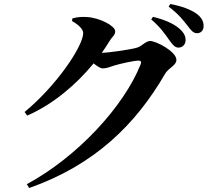

<svg xmlns="http://www.w3.org/2000/svg" viewBox="-20 -867 1040 960"><path d="M826 -667C843 -643 855 -629 872 -629C893 -629 908 -645 908 -666C908 -685 901 -702 879 -722C848 -750 801 -769 745 -783L736 -770C783 -730 807 -694 826 -667ZM915 -742C934 -717 945 -701 965 -701C985 -701 998 -715 998 -737C998 -760 988 -780 962 -799C934 -819 889 -836 832 -847L823 -834C876 -794 896 -765 915 -742ZM114 54 126 73C453 -42 659 -245 806 -499C824 -529 862 -539 862 -568C862 -609 761 -662 731 -662C709 -662 692 -638 666 -629C639 -620 523 -603 489 -603C502 -622 515 -640 526 -659C542 -686 556 -690 556 -711C556 -737 479 -779 412 -782C380 -784 362 -780 342 -775L340 -762C372 -744 396 -721 396 -702C396 -637 264 -440 103 -307L116 -289C245 -345 361 -444 448 -550C466 -536 482 -525 493 -525C513 -525 529 -532 550 -539C579 -548 651 -564 672 -564C684 -564 689 -559 683 -545C600 -336 368 -83 114 54Z"/></svg>

Font: Noto Serif KR
Style: Bold
Weight: 700
Designer: Ryoko NISHIZUKA 西塚涼子 (kana & ideographs); Frank Grießhammer (Latin, Greek & Cyrillic); Wenlong ZHANG 张文龙 (bopomofo); San
Foundry: Adobe
Version: Version 2.001;hotconv 1.1.0;makeotfexe 2.6.0